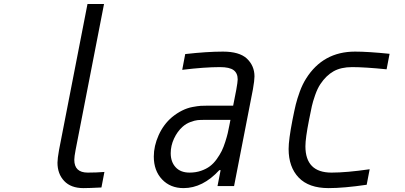

<svg xmlns="http://www.w3.org/2000/svg" viewBox="-20 -937 2040 967"><path d="M354.2 -132.2Q354.2 -67.7 421.9 -67.7Q465.5 -67.7 505.9 -71L490.9 7.2Q429 10.4 400.4 10.4Q337.2 10.4 303.4 -25.4Q269.5 -61.2 269.5 -117.8Q269.5 -138 277.3 -181.6L420.6 -916.7H503.9L360.7 -181.6Q354.2 -147.8 354.2 -132.2Z M1140.6 -333.3H1013Q988.9 -333.3 975.3 -332Q961.6 -330.7 939.5 -322.6Q917.3 -314.5 899.1 -298.2Q873 -274.7 856.4 -238.9Q839.8 -203.1 839.8 -165.4Q839.8 -121.7 864.6 -94.7Q889.3 -67.7 934.9 -67.7Q966.1 -67.7 992.5 -76.8Q1018.9 -85.9 1037.4 -99.9Q1056 -113.9 1071.6 -135.7Q1087.2 -157.6 1096.7 -176.8Q1106.1 -196 1114.6 -222.7Q1123 -249.3 1127 -266.3Q1130.9 -283.2 1135.4 -306.6ZM1102.9 -677.1Q1184.9 -677.1 1222.7 -642.6Q1261.7 -606.1 1261.7 -552.1Q1261.7 -532.6 1253.9 -487.6L1158.9 0H1075.5L1091.1 -80.1H1084.6Q1001.3 10.4 904.3 10.4Q837.9 10.4 796.2 -33.5Q754.6 -77.5 754.6 -148.4Q754.6 -201.8 779 -256.2Q803.4 -310.5 846.4 -347Q871.1 -367.2 897.1 -380.2Q923.2 -393.2 949.5 -398.1Q975.9 -403 990.9 -404Q1005.9 -404.9 1028 -404.9H1154.3L1169.9 -484.4Q1177.1 -524.7 1177.1 -537.1Q1177.1 -568.4 1156.6 -583.7Q1136.1 -599 1087.9 -599Q1009.8 -599 897.8 -585.3L912.8 -664.7Q1022.8 -677.1 1102.9 -677.1Z M1453.1 -333.3Q1462.9 -382.8 1469.7 -410.8Q1476.6 -438.8 1489.9 -475.6Q1503.3 -512.4 1521.5 -541Q1606.8 -677.1 1768.2 -677.1Q1834 -677.1 1942.1 -666L1927.1 -587.9Q1817.7 -599 1753.3 -599Q1697.3 -599 1659.8 -577.8Q1622.4 -556.6 1593.8 -513.7Q1578.8 -491.5 1567.1 -457.7Q1555.3 -423.8 1550.5 -401.7Q1545.6 -379.6 1536.5 -333.3Q1518.2 -240.9 1518.2 -200.5Q1518.2 -67.7 1649.7 -67.7Q1725.3 -67.7 1841.8 -84.6L1826.8 -6.5Q1711.6 10.4 1634.8 10.4Q1535.2 10.4 1484.4 -42.6Q1433.6 -95.7 1433.6 -186.8Q1433.6 -233.1 1453.1 -333.3Z"/></svg>

Font: Monoid
Style: Italic
Weight: 400
Width: 4
Italic angle: -11°
Monospace: yes
Version: Version 0.61